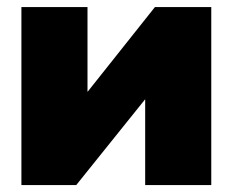

<svg xmlns="http://www.w3.org/2000/svg" viewBox="-20 -536 674 556"><path d="M591.8 0H400.4V-248H399.9L200.7 0H42V-515.6H233.4V-270.5H233.9L428.7 -515.6H591.8Z"/></svg>

Font: Inter Display Black
Style: Regular
Weight: 900
Designer: Rasmus Andersson
Foundry: rsms
Version: Version 4.000;git-a52131595